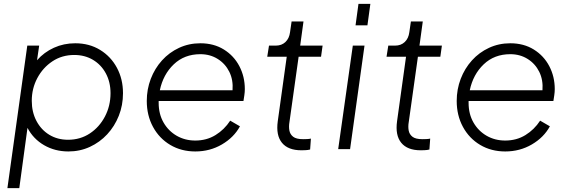

<svg xmlns="http://www.w3.org/2000/svg" viewBox="-20 -765 2924 985"><path d="M18 200 120 -531H181L170 -456Q206 -497 256.5 -520Q307 -543 366 -543Q438 -543 493.5 -509Q549 -475 580 -417Q611 -359 611 -287Q611 -225 589.5 -171Q568 -117 530 -76Q492 -35 441 -11.5Q390 12 331 12Q262 12 206.5 -20Q151 -52 121 -109L79 200ZM329 -48Q392 -48 441 -80.5Q490 -113 518.5 -167.5Q547 -222 547 -287Q547 -344 523 -388.5Q499 -433 457 -458Q415 -483 361 -483Q298 -483 249 -450.5Q200 -418 171.5 -364.5Q143 -311 143 -248Q143 -190 167 -144.5Q191 -99 233 -73.5Q275 -48 329 -48Z M982 12Q910 12 853.5 -21.5Q797 -55 765 -114Q733 -173 733 -247Q733 -307 753.5 -360.5Q774 -414 811 -455Q848 -496 898.5 -519.5Q949 -543 1008 -543Q1077 -543 1128.5 -511Q1180 -479 1208 -425.5Q1236 -372 1236 -308Q1236 -293 1233.5 -276Q1231 -259 1229 -247H794Q794 -242 794 -237Q794 -180 819 -136.5Q844 -93 886.5 -68.5Q929 -44 982 -44Q1040 -44 1085.5 -72Q1131 -100 1161 -146L1211 -117Q1180 -60 1118.5 -24Q1057 12 982 12ZM1008 -487Q926 -487 871.5 -435Q817 -383 800 -302H1173Q1177 -355 1156.5 -396.5Q1136 -438 1097 -462.5Q1058 -487 1008 -487Z M1526 6Q1458 6 1426.5 -32.5Q1395 -71 1405 -143L1451 -474H1351L1360 -531H1395Q1425 -531 1444.5 -549.5Q1464 -568 1468 -600L1476 -655H1537L1520 -531H1635L1627 -474H1512L1465 -139Q1461 -116 1464.5 -96Q1468 -76 1484 -63.5Q1500 -51 1535 -51Q1544 -51 1555.5 -51.5Q1567 -52 1575 -54L1571 2Q1560 5 1546 5.5Q1532 6 1526 6Z M1804 -635 1819 -745H1880L1865 -635ZM1715 0 1790 -531H1850L1776 0Z M2138 6Q2070 6 2038.5 -32.5Q2007 -71 2017 -143L2063 -474H1963L1972 -531H2007Q2037 -531 2056.5 -549.5Q2076 -568 2080 -600L2088 -655H2149L2132 -531H2247L2239 -474H2124L2077 -139Q2073 -116 2076.5 -96Q2080 -76 2096 -63.5Q2112 -51 2147 -51Q2156 -51 2167.5 -51.5Q2179 -52 2187 -54L2183 2Q2172 5 2158 5.5Q2144 6 2138 6Z M2572 12Q2500 12 2443.5 -21.5Q2387 -55 2355 -114Q2323 -173 2323 -247Q2323 -307 2343.5 -360.5Q2364 -414 2401 -455Q2438 -496 2488.5 -519.5Q2539 -543 2598 -543Q2667 -543 2718.5 -511Q2770 -479 2798 -425.5Q2826 -372 2826 -308Q2826 -293 2823.5 -276Q2821 -259 2819 -247H2384Q2384 -242 2384 -237Q2384 -180 2409 -136.5Q2434 -93 2476.5 -68.5Q2519 -44 2572 -44Q2630 -44 2675.5 -72Q2721 -100 2751 -146L2801 -117Q2770 -60 2708.5 -24Q2647 12 2572 12ZM2598 -487Q2516 -487 2461.5 -435Q2407 -383 2390 -302H2763Q2767 -355 2746.5 -396.5Q2726 -438 2687 -462.5Q2648 -487 2598 -487Z"/></svg>

Font: Plus Jakarta Sans Light
Style: Italic
Weight: 300
Italic angle: -8°
Designer: Gumpita Rahayu
Foundry: Tokotype
Version: Version 2.071; ttfautohint (v1.8.4.7-5d5b);gftools[0.9.29]